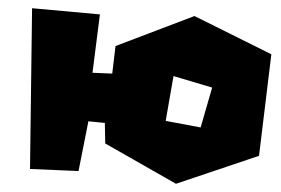

<svg xmlns="http://www.w3.org/2000/svg" viewBox="-20 -452 684 467"><path d="M383 -158 402 -267 496 -239 468 -142ZM58 -432 53 -41 171 -36 195 -157 235 -153 236 -103 408 -5 610 -73 640 -320 453 -413 261 -340 253 -273 205 -275 223 -417Z"/></svg>

Font: Super Mario
Style: Regular
Weight: 400
Version: Version 1.0